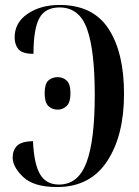

<svg xmlns="http://www.w3.org/2000/svg" viewBox="-20 -744 561 774"><path d="M210 10Q343 10 411.5 -93.5Q480 -197 480 -366Q480 -532 417.5 -628Q355 -724 220 -724Q144 -724 91.5 -688.5Q39 -653 39 -593Q39 -564 54.5 -545.5Q70 -527 115 -527Q115 -627 138.5 -670.5Q162 -714 220 -714Q300 -714 331 -627Q362 -540 362 -361Q362 -177 328.5 -88.5Q295 0 218 0Q166 0 141.5 -41.5Q117 -83 113 -175Q66 -174 48.5 -156Q31 -138 31 -109Q31 -71 73.5 -30.5Q116 10 210 10ZM213 -302Q233 -302 248.5 -316.5Q264 -331 264 -368Q264 -406 248.5 -419.5Q233 -433 213 -433Q190 -433 175 -419.5Q160 -406 160 -368Q160 -331 175 -316.5Q190 -302 213 -302Z"/></svg>

Font: Noto Serif Display Condensed Semi
Style: Regular
Weight: 600
Width: 3
Designer: Monotype Design Team
Foundry: Monotype Imaging Inc.
Version: Version 1.900